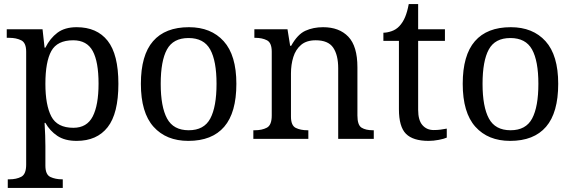

<svg xmlns="http://www.w3.org/2000/svg" viewBox="-20 -679 2805 939"><path d="M18 240V198H26Q60 198 84 185.5Q108 173 108 126V-426Q108 -470 83.5 -482Q59 -494 26 -494H13V-536H188L198 -446H202Q225 -492 261 -519Q297 -546 355 -546Q454 -546 506.5 -479.5Q559 -413 559 -269Q559 -124 506.5 -57Q454 10 355 10Q297 10 260.5 -14.5Q224 -39 202 -78H198Q200 -49 201 -16.5Q202 16 202 35V131Q202 175 226.5 186.5Q251 198 284 198H287V240ZM339 -54Q405 -54 433.5 -109.5Q462 -165 462 -270Q462 -377 433.5 -429.5Q405 -482 338 -482Q260 -482 231 -429.5Q202 -377 202 -269Q202 -165 231 -109.5Q260 -54 339 -54Z M901 10Q793 10 731 -59Q669 -128 669 -269Q669 -409 728.5 -477.5Q788 -546 904 -546Q1012 -546 1074 -477.5Q1136 -409 1136 -269Q1136 -128 1076.5 -59Q1017 10 901 10ZM903 -42Q978 -42 1008.5 -99.5Q1039 -157 1039 -269Q1039 -381 1008 -437Q977 -493 902 -493Q827 -493 796.5 -437Q766 -381 766 -269Q766 -157 797 -99.5Q828 -42 903 -42Z M1219 0V-42H1227Q1261 -42 1285 -54.5Q1309 -67 1309 -114V-426Q1309 -470 1285.5 -482Q1262 -494 1229 -494H1224V-536H1386L1399 -455H1404Q1435 -511 1473.5 -528.5Q1512 -546 1560 -546Q1639 -546 1683.5 -499.5Q1728 -453 1728 -350V-114Q1728 -67 1748.5 -54.5Q1769 -42 1803 -42H1808V0H1634V-345Q1634 -410 1609.5 -446Q1585 -482 1524 -482Q1479 -482 1452.5 -459.5Q1426 -437 1414.5 -400Q1403 -363 1403 -320V-109Q1403 -65 1426.5 -53.5Q1450 -42 1483 -42H1488V0Z M2076 10Q2000 10 1965.5 -24.5Q1931 -59 1931 -145V-479H1855V-519Q1873 -519 1895 -526.5Q1917 -534 1933 -551Q1950 -569 1961 -595Q1972 -621 1979 -659H2025V-536H2156V-479H2025V-142Q2025 -91 2046 -67Q2067 -43 2101 -43Q2119 -43 2134 -45Q2149 -47 2165 -50V-6Q2152 0 2126 5Q2100 10 2076 10Z M2475 10Q2367 10 2305 -59Q2243 -128 2243 -269Q2243 -409 2302.5 -477.5Q2362 -546 2478 -546Q2586 -546 2648 -477.5Q2710 -409 2710 -269Q2710 -128 2650.5 -59Q2591 10 2475 10ZM2477 -42Q2552 -42 2582.5 -99.5Q2613 -157 2613 -269Q2613 -381 2582 -437Q2551 -493 2476 -493Q2401 -493 2370.5 -437Q2340 -381 2340 -269Q2340 -157 2371 -99.5Q2402 -42 2477 -42Z"/></svg>

Font: Noto Serif Makasar
Style: Regular
Weight: 400
Designer: Sérgio Martins
Version: Version 1.001; ttfautohint (v1.8.4.7-5d5b)